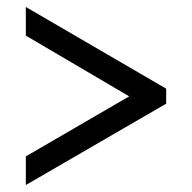

<svg xmlns="http://www.w3.org/2000/svg" viewBox="-20 -633 550 550"><path d="M54 -103 456 -336V-379L54 -613V-531L350 -357L54 -185Z"/></svg>

Font: Noto Serif Tamil SemiCondensed ExtraBold
Style: Regular
Weight: 800
Width: 4
Designer: Indian Type Foundry, Tom Grace, and the Monotype Design Team
Foundry: Monotype Imaging Inc.
Version: Version 2.004